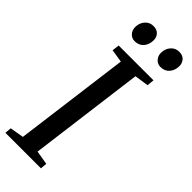

<svg xmlns="http://www.w3.org/2000/svg" viewBox="-304 -975 1006 1006"><g transform="rotate(45 199.0 -472.0)"><path d="M-0.5 0 3 -36.5 79.5 -49.5 163.5 -691.5 91 -703 96 -743H354L350 -703L272 -691.5L188.5 -49.5L266 -36.5L263 0ZM139 -818Q117.5 -818 102.8 -834Q88 -850 88.5 -874.5Q89.5 -904.5 107.5 -924.5Q125.5 -944.5 153 -944.5Q179 -944.5 193 -929Q207 -913.5 206.5 -891Q206 -859 187.8 -838.5Q169.5 -818 139 -818ZM330 -818Q308.5 -818 293.8 -834Q279 -850 279.5 -874.5Q280.5 -904.5 298.5 -924.5Q316.5 -944.5 344 -944.5Q370 -944.5 383.8 -929Q397.5 -913.5 397.5 -891Q397 -859 378.8 -838.5Q360.5 -818 330 -818Z"/></g></svg>

Font: Merriweather Text Regular
Style: Italic
Weight: 400
Italic angle: -7.8°
Designer: Eben Sorkin
Foundry: Eben Sorkin
Version: Version 2.100; ttfautohint (v1.7.19-72a1) -l 8 -r 50 -G 200 